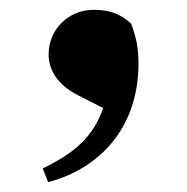

<svg xmlns="http://www.w3.org/2000/svg" viewBox="-20 -182 380 391"><path d="M78 189C191 159 262 70 262 -52C262 -84 258 -104 247 -134C224 -155 201 -162 171 -162C119 -162 79 -122 79 -71C79 -42 95 -10 139 12L190 38C170 97 131 130 67 161Z"/></svg>

Font: Noto Serif SC Black
Style: Regular
Weight: 900
Designer: Ryoko NISHIZUKA 西塚涼子 (kana & ideographs); Frank Grießhammer (Latin, Greek & Cyrillic); Wenlong ZHANG 张文龙 (bopomofo); San
Foundry: Adobe
Version: Version 2.001;hotconv 1.1.0;makeotfexe 2.6.0